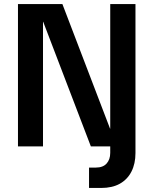

<svg xmlns="http://www.w3.org/2000/svg" viewBox="-20 -725 760 951"><path d="M421 206V105H455Q490 105 508 85Q526 65 526 32V0H430L194 -617H193V0H69V-705H289L525 -88H526V-705H651V33Q651 86 631 125Q611 164 573.5 185Q536 206 481 206Z"/></svg>

Font: TikTok Sans 24pt SemiBold
Style: Regular
Weight: 600
Version: Version 4.000